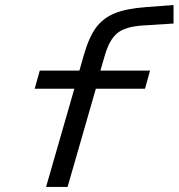

<svg xmlns="http://www.w3.org/2000/svg" viewBox="-20 -739 706 759"><path d="M117.2 -388.2 137.2 -460H293.9L311 -520Q331.1 -590.8 359.1 -629.2Q387.2 -667.5 433.1 -686.3Q479 -705.1 557.1 -710.9L666 -719.2V-646L543.9 -638.2Q475.6 -633.8 444.1 -608.2Q412.6 -582.5 395 -522L377 -460H573.2L553.2 -388.2H358.9L247.1 0H162.1L273.9 -388.2Z"/></svg>

Font: IntelOne Mono
Style: Italic
Weight: 400
Italic angle: -16°
Designer: Fred Shallcrass
Foundry: Frere-Jones Type LLC
Version: Version 1.200;hotconv 1.1.0;makeotfexe 2.6.0;FJTRelease1.2